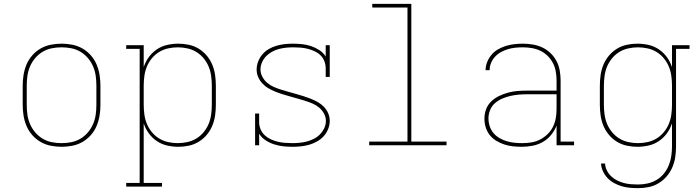

<svg xmlns="http://www.w3.org/2000/svg" viewBox="-20 -755 3640 998"><path d="M300 8Q272 8 244 2.5Q216 -3 191.5 -17Q167 -31 148 -52.5Q129 -74 118 -100Q107 -126 102.5 -154Q98 -182 98 -210V-310Q98 -338 102.5 -366Q107 -394 118 -420Q129 -446 148 -467.5Q167 -489 191.5 -503Q216 -517 244 -522.5Q272 -528 300 -528Q328 -528 356 -522.5Q384 -517 408.5 -503Q433 -489 452 -467.5Q471 -446 482 -420Q493 -394 497.5 -366Q502 -338 502 -310V-210Q502 -182 497.5 -154Q493 -126 482 -100Q471 -74 452 -52.5Q433 -31 408.5 -17Q384 -3 356 2.5Q328 8 300 8ZM300 -11Q326 -11 351 -16Q376 -21 398 -34Q420 -47 437 -67Q454 -87 464 -110.5Q474 -134 477.5 -159Q481 -184 481 -210V-310Q481 -336 477.5 -361Q474 -386 464 -409.5Q454 -433 437 -453Q420 -473 398 -486Q376 -499 351 -504Q326 -509 300 -509Q274 -509 249 -504Q224 -499 202 -486Q180 -473 163 -453Q146 -433 136 -409.5Q126 -386 122.5 -361Q119 -336 119 -310V-210Q119 -184 122.5 -159Q126 -134 136 -110.5Q146 -87 163 -67Q180 -47 202 -34Q224 -21 249 -16Q274 -11 300 -11Z M822 215H636V196H706V-501H636V-520H727V-406Q736 -434 753.5 -458Q771 -482 795.5 -498.5Q820 -515 849 -521.5Q878 -528 907 -528Q935 -528 962.5 -522Q990 -516 1013.5 -501.5Q1037 -487 1055 -465.5Q1073 -444 1083.5 -418.5Q1094 -393 1098 -365.5Q1102 -338 1102 -310V-210Q1102 -182 1098 -154.5Q1094 -127 1083.5 -101.5Q1073 -76 1055 -54.5Q1037 -33 1013.5 -18.5Q990 -4 962.5 2Q935 8 907 8Q878 8 849 1.5Q820 -5 795.5 -21.5Q771 -38 753.5 -62Q736 -86 727 -114V196H822ZM904 -11Q929 -11 954 -16.5Q979 -22 1000.5 -35Q1022 -48 1038.5 -68Q1055 -88 1064.5 -111Q1074 -134 1077.5 -159.5Q1081 -185 1081 -210V-310Q1081 -335 1077.5 -360.5Q1074 -386 1064.5 -409Q1055 -432 1038.5 -452Q1022 -472 1000.5 -485Q979 -498 954 -503.5Q929 -509 904 -509Q879 -509 854 -503.5Q829 -498 807.5 -485Q786 -472 769.5 -452Q753 -432 743.5 -409Q734 -386 730.5 -360.5Q727 -335 727 -310V-210Q727 -185 730.5 -159.5Q734 -134 743.5 -111Q753 -88 769.5 -68Q786 -48 807.5 -35Q829 -22 854 -16.5Q879 -11 904 -11Z M1502 8Q1478 8 1453.5 5.5Q1429 3 1405.5 -4.5Q1382 -12 1361 -25.5Q1340 -39 1327 -60V0H1306V-165H1327V-120Q1327 -101 1334.5 -83Q1342 -65 1356 -52Q1370 -39 1387.5 -31Q1405 -23 1423.5 -18.5Q1442 -14 1461.5 -12.5Q1481 -11 1500 -11Q1519 -11 1538.5 -13Q1558 -15 1576.5 -20Q1595 -25 1612.5 -34Q1630 -43 1643.5 -57Q1657 -71 1665.5 -89Q1674 -107 1674 -126Q1674 -147 1664 -165Q1654 -183 1638.5 -196Q1623 -209 1604 -217Q1585 -225 1566 -231Q1547 -237 1527.5 -242.5Q1508 -248 1488.5 -253.5Q1469 -259 1449.5 -265Q1430 -271 1411.5 -278.5Q1393 -286 1375.5 -296Q1358 -306 1344 -321Q1330 -336 1322 -354.5Q1314 -373 1314 -394Q1314 -415 1322 -435.5Q1330 -456 1344 -472.5Q1358 -489 1377 -500Q1396 -511 1416.5 -517Q1437 -523 1458.5 -525.5Q1480 -528 1502 -528Q1526 -528 1550 -525.5Q1574 -523 1596.5 -515.5Q1619 -508 1640 -494.5Q1661 -481 1673 -461V-520H1694V-355H1673V-400Q1673 -419 1666 -437Q1659 -455 1645.5 -468Q1632 -481 1614.5 -489Q1597 -497 1579 -501.5Q1561 -506 1542 -507.5Q1523 -509 1504 -509Q1485 -509 1466 -507Q1447 -505 1428.5 -500Q1410 -495 1393 -485.5Q1376 -476 1363 -462.5Q1350 -449 1342 -431Q1334 -413 1334 -394Q1334 -374 1344 -355.5Q1354 -337 1369.5 -324Q1385 -311 1403.5 -303Q1422 -295 1441.5 -289Q1461 -283 1480.5 -277.5Q1500 -272 1519.5 -266.5Q1539 -261 1558 -255Q1577 -249 1596 -241.5Q1615 -234 1632.5 -224Q1650 -214 1664 -199.5Q1678 -185 1686 -166Q1694 -147 1694 -127Q1694 -105 1685.5 -84Q1677 -63 1662.5 -47Q1648 -31 1628.5 -20Q1609 -9 1588.5 -3Q1568 3 1546 5.5Q1524 8 1502 8Z M1899 0V-19H2098V-716H1915V-735H2118V-19H2301V0Z M2692 8Q2669 8 2646 5.5Q2623 3 2601.5 -4Q2580 -11 2560 -23Q2540 -35 2526 -52.5Q2512 -70 2505 -92.5Q2498 -115 2498 -138Q2498 -163 2506.5 -186.5Q2515 -210 2533 -227.5Q2551 -245 2574 -256Q2597 -267 2621 -273.5Q2645 -280 2669.5 -282Q2694 -284 2719 -284H2873V-336Q2873 -359 2869 -382.5Q2865 -406 2854.5 -426.5Q2844 -447 2827 -464Q2810 -481 2789 -491Q2768 -501 2744.5 -505Q2721 -509 2698 -509Q2678 -509 2658.5 -507Q2639 -505 2620.5 -499.5Q2602 -494 2584.5 -484.5Q2567 -475 2553.5 -460.5Q2540 -446 2532.5 -428Q2525 -410 2525 -390H2504Q2504 -412 2512.5 -433Q2521 -454 2535.5 -471Q2550 -488 2569.5 -499Q2589 -510 2610.5 -516.5Q2632 -523 2654 -525.5Q2676 -528 2698 -528Q2724 -528 2750 -523.5Q2776 -519 2799.5 -508Q2823 -497 2842 -478.5Q2861 -460 2873 -437Q2885 -414 2889.5 -388Q2894 -362 2894 -336V-19H2964V0H2873V-102Q2863 -76 2844.5 -53.5Q2826 -31 2801.5 -17Q2777 -3 2748.5 2.5Q2720 8 2692 8ZM2695 -11Q2719 -11 2743 -15Q2767 -19 2788 -30Q2809 -41 2826.5 -58Q2844 -75 2854.5 -96.5Q2865 -118 2869 -141.5Q2873 -165 2873 -189V-265H2719Q2697 -265 2675 -263Q2653 -261 2631.5 -256Q2610 -251 2589.5 -242Q2569 -233 2552.5 -218.5Q2536 -204 2527.5 -183Q2519 -162 2519 -140Q2519 -119 2525.5 -99Q2532 -79 2545 -63.5Q2558 -48 2576 -37.5Q2594 -27 2614 -21Q2634 -15 2654.5 -13Q2675 -11 2695 -11Z M3296 223Q3275 223 3253.5 221Q3232 219 3211.5 213Q3191 207 3172 196.5Q3153 186 3138.5 171Q3124 156 3114.5 136Q3105 116 3104 95H3125Q3126 114 3134.5 131Q3143 148 3156.5 161Q3170 174 3187 182.5Q3204 191 3222 196Q3240 201 3259 202.5Q3278 204 3296 204Q3322 204 3346.5 198.5Q3371 193 3393 180Q3415 167 3431 147Q3447 127 3456.5 103.5Q3466 80 3469.5 55Q3473 30 3473 5V-114Q3464 -86 3446.5 -62Q3429 -38 3404.5 -21.5Q3380 -5 3351 1.5Q3322 8 3293 8Q3265 8 3237.5 2Q3210 -4 3186.5 -18.5Q3163 -33 3145 -54.5Q3127 -76 3116.5 -101.5Q3106 -127 3102 -154.5Q3098 -182 3098 -210V-310Q3098 -338 3102 -365.5Q3106 -393 3116.5 -418.5Q3127 -444 3145 -465.5Q3163 -487 3186.5 -501.5Q3210 -516 3237.5 -522Q3265 -528 3293 -528Q3322 -528 3351 -521.5Q3380 -515 3404.5 -498.5Q3429 -482 3446.5 -458Q3464 -434 3473 -406V-520H3564V-501H3494V5Q3494 33 3490 60.5Q3486 88 3475 114Q3464 140 3445.5 161.5Q3427 183 3403 197.5Q3379 212 3351.5 217.5Q3324 223 3296 223ZM3296 -11Q3321 -11 3346 -16.5Q3371 -22 3392.5 -35Q3414 -48 3430.5 -68Q3447 -88 3456.5 -111Q3466 -134 3469.5 -159.5Q3473 -185 3473 -210V-310Q3473 -335 3469.5 -360.5Q3466 -386 3456.5 -409Q3447 -432 3430.5 -452Q3414 -472 3392.5 -485Q3371 -498 3346 -503.5Q3321 -509 3296 -509Q3271 -509 3246 -503.5Q3221 -498 3199.5 -485Q3178 -472 3161.5 -452Q3145 -432 3135.5 -409Q3126 -386 3122.5 -360.5Q3119 -335 3119 -310V-210Q3119 -185 3122.5 -159.5Q3126 -134 3135.5 -111Q3145 -88 3161.5 -68Q3178 -48 3199.5 -35Q3221 -22 3246 -16.5Q3271 -11 3296 -11Z"/></svg>

Font: Iosevka HT Thin Extended
Style: Regular
Weight: 100
Width: 7
Monospace: yes
Designer: Belleve Invis
Foundry: Belleve Invis
Version: Version 32.3.0; ttfautohint (v1.8.4)